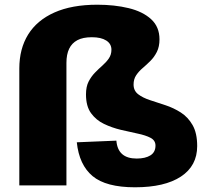

<svg xmlns="http://www.w3.org/2000/svg" viewBox="-20 -787 869 815"><path d="M553 8Q430 8 373 -39.5Q316 -87 306 -183L474 -190Q477 -152 498.5 -133Q520 -114 560 -114Q597 -114 618.5 -127.5Q640 -141 640 -169Q640 -191 619 -202Q598 -213 564 -220Q530 -227 492.5 -236Q455 -245 421.5 -261Q388 -277 366.5 -306.5Q345 -336 345 -386Q345 -419 356 -440.5Q367 -462 383 -478.5Q399 -495 415 -509Q431 -523 442 -539Q453 -555 453 -576Q453 -601 431 -615Q409 -629 370 -629Q332 -629 308.5 -616.5Q285 -604 273.5 -580Q262 -556 262 -520V0H62V-496Q62 -580 99.5 -640.5Q137 -701 211 -734Q285 -767 393 -767Q466 -767 526 -752.5Q586 -738 621.5 -705.5Q657 -673 657 -620Q657 -589 646 -567Q635 -545 618.5 -528.5Q602 -512 585.5 -498Q569 -484 558 -467.5Q547 -451 547 -428Q547 -402 566.5 -387Q586 -372 616.5 -362Q647 -352 682 -340.5Q717 -329 747.5 -309.5Q778 -290 797.5 -256Q817 -222 817 -167Q817 -83 748 -37.5Q679 8 553 8Z"/></svg>

Font: Pathway Extreme 28pt ExtraBold
Style: Regular
Weight: 800
Designer: Eduardo Rodriguez Tunni
Foundry: Eduardo Rodriguez Tunni
Version: Version 1.001;gftools[0.9.26]